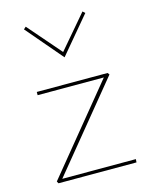

<svg xmlns="http://www.w3.org/2000/svg" viewBox="-104 -737 630 804"><g transform="rotate(-15 211.0 -334.5)"><path d="M388 -14 387 0H49L44 -9L347 -379H60V-393H367L373 -385L69 -14ZM76 -660 86 -669 210 -526 332 -669 342 -660 210 -503Z"/></g></svg>

Font: Ysabeau Thin
Style: Regular
Weight: 200
Designer: Christian Thalmann (Catharsis Fonts)
Version: Version 0.003